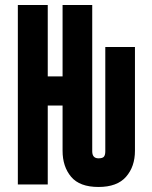

<svg xmlns="http://www.w3.org/2000/svg" viewBox="-20 -734 603 764"><path d="M372 10Q297 10 263 -30.5Q229 -71 229 -134V-314H170V0H51V-714H170V-430H229V-714H347V-132Q347 -104 372 -104Q388 -104 393.5 -110.5Q399 -117 399 -132V-547H517V-134Q517 -71 481.5 -30.5Q446 10 372 10Z"/></svg>

Font: Noto Sans Mono SemiCondensed
Style: Bold
Weight: 700
Width: 4
Designer: Monotype Design Team
Foundry: Monotype Imaging Inc.
Version: Version 2.014